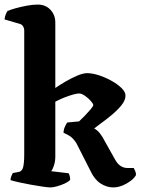

<svg xmlns="http://www.w3.org/2000/svg" viewBox="-20 -820 627 840"><path d="M201 0Q190 0 166.5 -3.5Q143 -7 115 -12Q87 -17 62.5 -22.5Q38 -28 26 -32Q26 -40 29.5 -49Q33 -58 36 -63L58 -67Q76 -69 81 -87.5Q86 -106 86 -146V-688Q86 -696 81.5 -704Q77 -712 68 -715L0 -735Q1 -748 5.5 -758Q10 -768 13 -772Q24 -777 47 -783.5Q70 -790 96.5 -795Q123 -800 145 -800Q179 -800 200.5 -777.5Q222 -755 222 -721V-435Q242 -449 268 -464Q294 -479 319 -489.5Q344 -500 361 -500Q383 -500 411.5 -491Q440 -482 467 -467Q494 -452 511.5 -435Q529 -418 529 -402Q529 -381 511 -359Q493 -337 467.5 -316Q442 -295 420.5 -279.5Q399 -264 392 -258Q397 -256 406.5 -248Q416 -240 428 -221L484 -121Q504 -85 538 -85H565Q567 -81 571 -73Q575 -65 575 -54Q565 -35 534.5 -17.5Q504 0 476 0Q447 0 420.5 -17Q394 -34 377 -70L314 -194Q299 -217 283.5 -226Q268 -235 258 -239Q258 -252 263.5 -264.5Q269 -277 274 -284L326 -289Q335 -297 349.5 -312Q364 -327 376 -341Q388 -355 388 -361Q388 -366 377 -378.5Q366 -391 351.5 -401Q337 -411 327 -411Q312 -411 281 -400.5Q250 -390 222 -375V-135Q222 -114 216 -96Q210 -78 204 -71L280 -62Q287 -50 287 -33Q280 -25 264 -17.5Q248 -10 230 -5Q212 0 201 0Z"/></svg>

Font: Texturina
Style: Bold
Weight: 700
Designer: Guillermo Torres Carreño
Foundry: Omnibus-Type
Version: Version 1.002; ttfautohint (v1.8.3)